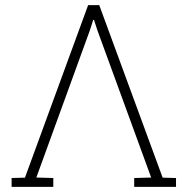

<svg xmlns="http://www.w3.org/2000/svg" viewBox="-20 -731 742 751"><path d="M25.4 0V-34.7L77.6 -36.1L324.7 -710.9H368.2L616.2 -36.1L668.5 -34.7V0H504.9V-34.7L571.3 -36.6L360.8 -612.8L347.7 -653.3H344.7L331.5 -612.3L122.1 -36.6L188.5 -34.7V0Z"/></svg>

Font: Roboto Slab ExtraLight
Style: Regular
Weight: 250
Designer: Google
Version: Version 2.000; ttfautohint (v1.8.1.43-b0c9)